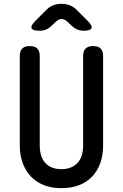

<svg xmlns="http://www.w3.org/2000/svg" viewBox="-20 -970 640 1000"><path d="M83 -678Q83 -705 96 -717.5Q109 -730 135 -730Q161 -730 174 -717.5Q187 -705 187 -678V-213Q187 -185 193.5 -162.5Q200 -140 214 -123.5Q228 -107 249.5 -98Q271 -89 300 -89Q329 -89 350.5 -98.5Q372 -108 386 -124Q400 -140 406.5 -163Q413 -186 413 -213V-678Q413 -705 426 -717.5Q439 -730 465 -730Q491 -730 504 -717.5Q517 -705 517 -678V-213Q517 -162 502.5 -121Q488 -80 460 -50.5Q432 -21 391.5 -5.5Q351 10 300 10Q248 10 208 -6Q168 -22 140.5 -51Q113 -80 98 -121.5Q83 -163 83 -213ZM187 -810Q150 -810 144.5 -823Q139 -836 165 -862L219 -916Q236 -934 256 -942Q276 -950 300 -950Q324 -950 344.5 -942Q365 -934 382 -916L437 -861Q462 -836 456.5 -823Q451 -810 416 -810Q397 -810 382 -816.5Q367 -823 354 -835L331 -857Q316 -871 300.5 -871Q285 -871 270 -856L249 -836Q236 -823 220.5 -816.5Q205 -810 187 -810Z"/></svg>

Font: Maple Mono Normal NL Medium
Style: Regular
Weight: 500
Monospace: yes
Designer: subframe7536
Version: Version 7.000